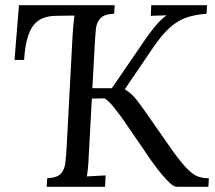

<svg xmlns="http://www.w3.org/2000/svg" viewBox="-20 -720 830 740"><path d="M160 0 162 -33Q200 -35 214.5 -50.5Q229 -66 232 -93.5Q235 -121 237 -156L260 -588Q261 -608 263 -626.5Q265 -645 267 -660L197 -659Q134 -659 106 -618.5Q78 -578 73 -489H36L53 -700H422L420 -667Q383 -666 367.5 -650Q352 -634 349.5 -607Q347 -580 345 -544L336 -380H411L546 -577Q560 -597 580 -621Q600 -645 622 -661Q607 -660 591.5 -660Q576 -660 561 -659L563 -700H778L776 -667Q734 -664 700.5 -653Q667 -642 635.5 -614.5Q604 -587 567 -532L461 -376Q488 -359 505.5 -336.5Q523 -314 539 -291L643 -142Q679 -92 702.5 -68.5Q726 -45 745 -39Q764 -33 785 -33L783 0H661Q651 0 635.5 -14Q620 -28 601.5 -50.5Q583 -73 565 -98L454 -260Q436 -285 418 -307.5Q400 -330 383 -341L334 -340L322 -119Q321 -92 319 -72.5Q317 -53 315 -40Q333 -41 351 -42Q369 -43 387 -44L385 0Z"/></svg>

Font: Lora Italic
Style: Italic
Weight: 400
Italic angle: -3°
Designer: Olga Karpushina, Alexei Vanyashin (Cyrillic)
Foundry: Cyreal
Version: Version 2.210; ttfautohint (v1.8.1.43-b0c9)